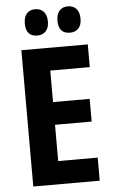

<svg xmlns="http://www.w3.org/2000/svg" viewBox="-61 -961 589 1002"><g transform="rotate(-5 233.5 -460.5)"><path d="M72 0V-714H420V-595H213V-430H405V-311H213V-121H420V0ZM162 -783Q102 -783 102 -851Q102 -885 118 -903Q134 -921 162 -921Q190 -921 206.5 -903Q223 -885 223 -851Q223 -818 206.5 -800.5Q190 -783 162 -783ZM333 -783Q273 -783 273 -851Q273 -885 289 -903Q305 -921 334 -921Q361 -921 377.5 -903Q394 -885 394 -851Q394 -818 377.5 -800.5Q361 -783 333 -783Z"/></g></svg>

Font: Noto Sans Condensed
Style: Bold
Weight: 700
Width: 3
Designer: Monotype Design Team
Foundry: Monotype Imaging Inc.
Version: Version 2.013; ttfautohint (v1.8.4.7-5d5b)